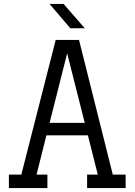

<svg xmlns="http://www.w3.org/2000/svg" viewBox="-20 -952 681 972"><path d="M409 -330 320 -682 231 -330ZM616 -68V0H421V-68H475L425 -267H215L165 -68H220V0H25V-68H88L262 -750H380L551 -68ZM409 -809H336L231 -932H302Z"/></svg>

Font: Kelly Slab
Style: Regular
Weight: 400
Designer: Denis Masharov
Foundry: Denis Masharov
Version: Version 1.001